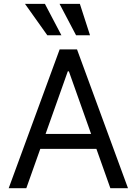

<svg xmlns="http://www.w3.org/2000/svg" viewBox="-20 -986 716 1006"><path d="M301.8 -801.1H228L110.8 -965.9H215.2ZM451.7 -801.1H378.6L291.9 -965.9H398.4ZM558.2 0 485.1 -206H191.1L117.9 0H25.6L292.6 -727.3H383.5L650.6 0ZM218.8 -284.1H457.4L340.9 -612.2H335.2Z"/></svg>

Font: TID UI
Style: Regular
Weight: 400
Designer: The TID Project Authors
Foundry: Bakken & Bæck
Version: Version 1.001;hotconv 1.0.109;makeotfexe 2.5.65596